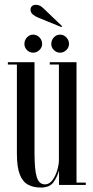

<svg xmlns="http://www.w3.org/2000/svg" viewBox="-20 -788 398 818"><path d="M153.5 11Q122.5 11 99.8 -1Q77 -13 64.5 -44.2Q52 -75.5 52 -134V-513H13.5V-523H127V-138.5Q127 -63.5 136.8 -33Q146.5 -2.5 171.5 -2.5Q190.5 -2.5 203.8 -20.8Q217 -39 224 -63.2Q231 -87.5 231 -105V-513H192V-523H306V-10H345.5V0H231.5V-62.5Q224.5 -35.5 208.2 -12.2Q192 11 153.5 11ZM236.5 -563.5Q220.5 -563.5 209.5 -574.8Q198.5 -586 198.5 -600.5Q198.5 -617 209.5 -628.8Q220.5 -640.5 236.5 -640.5Q251 -640.5 262.5 -628.8Q274 -617 274 -600.5Q274 -586 262.5 -574.8Q251 -563.5 236.5 -563.5ZM121 -563.5Q106 -563.5 95 -574.8Q84 -586 84 -600.5Q84 -617 95 -628.8Q106 -640.5 121 -640.5Q136.5 -640.5 148 -628.8Q159.5 -617 159.5 -600.5Q159.5 -586 148 -574.8Q136.5 -563.5 121 -563.5ZM242 -672.5 142.5 -713Q129 -718.5 119.5 -726.8Q110 -735 110 -747Q110 -755.5 115.8 -761.5Q121.5 -767.5 133 -767.5Q143 -767.5 150.8 -763.2Q158.5 -759 165 -752.5L244.5 -676.5Z"/></svg>

Font: Imbue 100pt
Style: Regular
Weight: 400
Designer: Tyler Finck
Foundry: Etcetera Type Company
Version: Version 1.102; ttfautohint (v1.8.3)